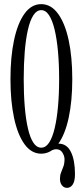

<svg xmlns="http://www.w3.org/2000/svg" viewBox="-20 -731 398 927"><path d="M303.5 176Q289 176 279.2 164Q269.5 152 269.5 132Q269.5 115 275 101.5Q280.5 88 286 73.2Q291.5 58.5 291.5 37.5Q291.5 22.5 281.5 6Q271.5 -10.5 251 -10.5Q245 -10.5 236.8 -7.8Q228.5 -5 223 -1.5L232 -30.5Q234.5 -32.5 243 -35Q251.5 -37.5 262.5 -37.5Q302.5 -37.5 322.2 2.2Q342 42 342 110Q342 143.5 331.2 159.8Q320.5 176 303.5 176ZM179 11Q131.5 11 98.2 -35Q65 -81 47.8 -162Q30.5 -243 30.5 -349Q30.5 -456 47.8 -537.2Q65 -618.5 98.2 -664.8Q131.5 -711 179 -711Q226.5 -711 260.2 -664.8Q294 -618.5 311.5 -537.2Q329 -456 329 -349Q329 -243 311.5 -162Q294 -81 260.2 -35Q226.5 11 179 11ZM179 -18Q201 -18 217 -42.2Q233 -66.5 243.8 -111.2Q254.5 -156 260 -216.5Q265.5 -277 265.5 -349Q265.5 -421 260 -481.8Q254.5 -542.5 243.8 -587.5Q233 -632.5 217 -657.2Q201 -682 179 -682Q157 -682 141 -657.2Q125 -632.5 114.8 -587.5Q104.5 -542.5 99.5 -481.8Q94.5 -421 94.5 -349Q94.5 -277 99.5 -216.5Q104.5 -156 114.8 -111.2Q125 -66.5 141 -42.2Q157 -18 179 -18Z"/></svg>

Font: Imbue 24pt Light
Style: Regular
Weight: 300
Designer: Tyler Finck
Foundry: Etcetera Type Company
Version: Version 1.102